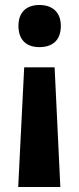

<svg xmlns="http://www.w3.org/2000/svg" viewBox="-20 -571 317 770"><path d="M224 -467C224 -525 187 -551 138 -551C89 -551 54 -525 54 -467C54 -408 89 -382 138 -382C188 -382 224 -407 224 -467ZM77 -301 53 179H222L199 -301Z"/></svg>

Font: Noto Sans Armenian SemiCondensed Medium
Style: Regular
Weight: 500
Width: 4
Designer: Monotype Design Team
Foundry: Monotype Imaging Inc.
Version: Version 2.008